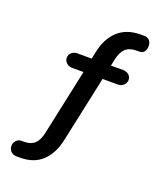

<svg xmlns="http://www.w3.org/2000/svg" viewBox="-162 -816 925 1107"><g transform="rotate(20 300.0 -262.5)"><path d="M75 190Q53 190 39.5 176.5Q26 163 26 143Q26 123 39 109.5Q52 96 71 96H88Q128 96 151.5 74Q175 52 185 3L271 -399H201Q181 -399 166.5 -412Q152 -425 152 -444Q152 -464 166.5 -476Q181 -488 201 -488H289L298 -531Q316 -619 369 -667Q422 -715 507 -715H530Q550 -715 561.5 -701.5Q573 -688 573 -668Q573 -647 563 -633.5Q553 -620 536 -620H519Q474 -620 450 -598.5Q426 -577 415 -527L407 -488H481Q502 -488 516.5 -476Q531 -464 531 -444Q531 -425 516.5 -412Q502 -399 481 -399H388L301 7Q282 95 231 142.5Q180 190 97 190Z"/></g></svg>

Font: Chiron GoRound TC M
Style: Regular
Weight: 500
Designer: Ryoko NISHIZUKA 西塚涼子 (kana, bopomofo & ideographs); Paul D. Hunt (Latin, Greek & Cyrillic); Sandoll Communications 산돌커뮤니
Foundry: Adobe
Version: Version 1.000;hotconv 1.1.1;makeotfexe 2.6.0